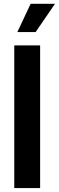

<svg xmlns="http://www.w3.org/2000/svg" viewBox="-20 -959 300 979"><path d="M184.6 -727.5V0H52.7V-727.5ZM68.4 -795.4 136.2 -939.5H260.3L161.6 -795.4Z"/></svg>

Font: Inter Tight SemiBold
Style: Regular
Weight: 600
Designer: Rasmus Andersson
Foundry: rsms
Version: Version 3.004; ttfautohint (v1.8.4.7-5d5b)